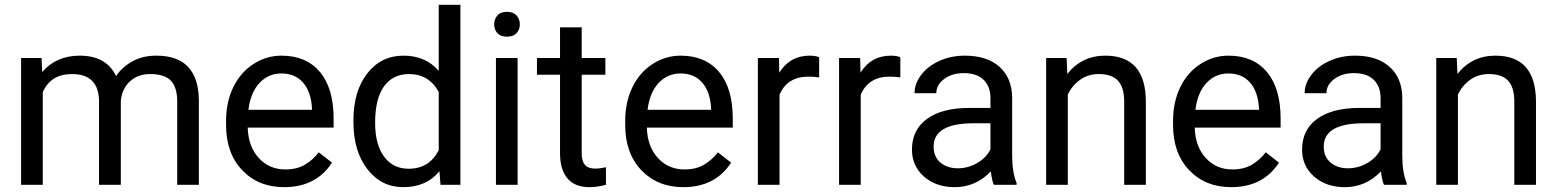

<svg xmlns="http://www.w3.org/2000/svg" viewBox="-20 -770 6488 800"><path d="M153.3 -528.3 155.8 -469.7Q213.9 -538.1 312.5 -538.1Q423.3 -538.1 463.4 -453.1Q489.7 -491.2 532 -514.6Q574.2 -538.1 631.8 -538.1Q805.7 -538.1 808.6 -354V0H718.3V-348.6Q718.3 -405.3 692.4 -433.3Q666.5 -461.4 605.5 -461.4Q555.2 -461.4 522 -431.4Q488.8 -401.4 483.4 -350.6V0H392.6V-346.2Q392.6 -461.4 279.8 -461.4Q190.9 -461.4 158.2 -385.7V0H67.9V-528.3Z M1164.1 9.8Q1056.6 9.8 989.3 -60.8Q921.9 -131.3 921.9 -249.5V-266.1Q921.9 -344.7 951.9 -406.5Q981.9 -468.3 1035.9 -503.2Q1089.8 -538.1 1152.8 -538.1Q1255.9 -538.1 1313 -470.2Q1370.1 -402.3 1370.1 -275.9V-238.3H1012.2Q1014.2 -160.2 1057.9 -112.1Q1101.6 -64 1168.9 -64Q1216.8 -64 1250 -83.5Q1283.2 -103 1308.1 -135.3L1363.3 -92.3Q1296.9 9.8 1164.1 9.8ZM1152.8 -463.9Q1098.1 -463.9 1061 -424.1Q1023.9 -384.3 1015.1 -312.5H1279.8V-319.3Q1275.9 -388.2 1242.7 -426Q1209.5 -463.9 1152.8 -463.9Z M1452.6 -268.6Q1452.6 -390.1 1510.3 -464.1Q1567.9 -538.1 1661.1 -538.1Q1753.9 -538.1 1808.1 -474.6V-750H1898.4V0H1815.4L1811 -56.6Q1756.8 9.8 1660.2 9.8Q1568.4 9.8 1510.5 -65.4Q1452.6 -140.6 1452.6 -261.7ZM1543 -258.3Q1543 -168.5 1580.1 -117.7Q1617.2 -66.9 1682.6 -66.9Q1768.6 -66.9 1808.1 -144V-386.7Q1767.6 -461.4 1683.6 -461.4Q1617.2 -461.4 1580.1 -410.2Q1543 -358.9 1543 -258.3Z M2136.7 0H2046.4V-528.3H2136.7ZM2039.1 -668.5Q2039.1 -690.4 2052.5 -705.6Q2065.9 -720.7 2092.3 -720.7Q2118.7 -720.7 2132.3 -705.6Q2146 -690.4 2146 -668.5Q2146 -646.5 2132.3 -631.8Q2118.7 -617.2 2092.3 -617.2Q2065.9 -617.2 2052.5 -631.8Q2039.1 -646.5 2039.1 -668.5Z M2403.8 -656.2V-528.3H2502.4V-458.5H2403.8V-130.9Q2403.8 -99.1 2417 -83.3Q2430.2 -67.4 2461.9 -67.4Q2477.5 -67.4 2504.9 -73.2V0Q2469.2 9.8 2435.5 9.8Q2375 9.8 2344.2 -26.9Q2313.5 -63.5 2313.5 -130.9V-458.5H2217.3V-528.3H2313.5V-656.2Z M2827.1 9.8Q2719.7 9.8 2652.3 -60.8Q2585 -131.3 2585 -249.5V-266.1Q2585 -344.7 2615 -406.5Q2645 -468.3 2699 -503.2Q2752.9 -538.1 2815.9 -538.1Q2918.9 -538.1 2976.1 -470.2Q3033.2 -402.3 3033.2 -275.9V-238.3H2675.3Q2677.2 -160.2 2720.9 -112.1Q2764.6 -64 2832 -64Q2879.9 -64 2913.1 -83.5Q2946.3 -103 2971.2 -135.3L3026.4 -92.3Q2960 9.8 2827.1 9.8ZM2815.9 -463.9Q2761.2 -463.9 2724.1 -424.1Q2687 -384.3 2678.2 -312.5H2942.9V-319.3Q2939 -388.2 2905.8 -426Q2872.6 -463.9 2815.9 -463.9Z M3393.1 -447.3Q3372.6 -450.7 3348.6 -450.7Q3259.8 -450.7 3228 -375V0H3137.7V-528.3H3225.6L3227.1 -467.3Q3271.5 -538.1 3353 -538.1Q3379.4 -538.1 3393.1 -531.2Z M3731.4 -447.3Q3710.9 -450.7 3687 -450.7Q3598.1 -450.7 3566.4 -375V0H3476.1V-528.3H3564L3565.4 -467.3Q3609.9 -538.1 3691.4 -538.1Q3717.8 -538.1 3731.4 -531.2Z M4121.1 0Q4113.3 -15.6 4108.4 -55.7Q4045.4 9.8 3958 9.8Q3879.9 9.8 3829.8 -34.4Q3779.8 -78.6 3779.8 -146.5Q3779.8 -229 3842.5 -274.7Q3905.3 -320.3 4019 -320.3H4106.9V-361.8Q4106.9 -409.2 4078.6 -437.3Q4050.3 -465.3 3995.1 -465.3Q3946.8 -465.3 3914.1 -440.9Q3881.3 -416.5 3881.3 -381.8H3790.5Q3790.5 -421.4 3818.6 -458.3Q3846.7 -495.1 3894.8 -516.6Q3942.9 -538.1 4000.5 -538.1Q4091.8 -538.1 4143.6 -492.4Q4195.3 -446.8 4197.3 -366.7V-123.5Q4197.3 -50.8 4215.8 -7.8V0ZM3971.2 -68.8Q4013.7 -68.8 4051.8 -90.8Q4089.8 -112.8 4106.9 -147.9V-256.3H4036.1Q3870.1 -256.3 3870.1 -159.2Q3870.1 -116.7 3898.4 -92.8Q3926.8 -68.8 3971.2 -68.8Z M4424.3 -528.3 4427.2 -461.9Q4487.8 -538.1 4585.4 -538.1Q4752.9 -538.1 4754.4 -349.1V0H4664.1V-349.6Q4663.6 -406.7 4637.9 -434.1Q4612.3 -461.4 4558.1 -461.4Q4514.2 -461.4 4481 -438Q4447.8 -414.6 4429.2 -376.5V0H4338.9V-528.3Z M5109.9 9.8Q5002.4 9.8 4935.1 -60.8Q4867.7 -131.3 4867.7 -249.5V-266.1Q4867.7 -344.7 4897.7 -406.5Q4927.7 -468.3 4981.7 -503.2Q5035.6 -538.1 5098.6 -538.1Q5201.7 -538.1 5258.8 -470.2Q5315.9 -402.3 5315.9 -275.9V-238.3H4958Q4960 -160.2 5003.7 -112.1Q5047.4 -64 5114.7 -64Q5162.6 -64 5195.8 -83.5Q5229 -103 5253.9 -135.3L5309.1 -92.3Q5242.7 9.8 5109.9 9.8ZM5098.6 -463.9Q5043.9 -463.9 5006.8 -424.1Q4969.7 -384.3 4960.9 -312.5H5225.6V-319.3Q5221.7 -388.2 5188.5 -426Q5155.3 -463.9 5098.6 -463.9Z M5746.6 0Q5738.8 -15.6 5733.9 -55.7Q5670.9 9.8 5583.5 9.8Q5505.4 9.8 5455.3 -34.4Q5405.3 -78.6 5405.3 -146.5Q5405.3 -229 5468 -274.7Q5530.8 -320.3 5644.5 -320.3H5732.4V-361.8Q5732.4 -409.2 5704.1 -437.3Q5675.8 -465.3 5620.6 -465.3Q5572.3 -465.3 5539.6 -440.9Q5506.8 -416.5 5506.8 -381.8H5416Q5416 -421.4 5444.1 -458.3Q5472.2 -495.1 5520.3 -516.6Q5568.4 -538.1 5626 -538.1Q5717.3 -538.1 5769 -492.4Q5820.8 -446.8 5822.8 -366.7V-123.5Q5822.8 -50.8 5841.3 -7.8V0ZM5596.7 -68.8Q5639.2 -68.8 5677.2 -90.8Q5715.3 -112.8 5732.4 -147.9V-256.3H5661.6Q5495.6 -256.3 5495.6 -159.2Q5495.6 -116.7 5523.9 -92.8Q5552.2 -68.8 5596.7 -68.8Z M6049.8 -528.3 6052.7 -461.9Q6113.3 -538.1 6210.9 -538.1Q6378.4 -538.1 6379.9 -349.1V0H6289.6V-349.6Q6289.1 -406.7 6263.4 -434.1Q6237.8 -461.4 6183.6 -461.4Q6139.6 -461.4 6106.4 -438Q6073.2 -414.6 6054.7 -376.5V0H5964.4V-528.3Z"/></svg>

Font: Mardoto
Style: Regular
Weight: 400
Designer: Christian Robertson, Vahan Hovhannisyan
Foundry: Google
Version: Version 1.000